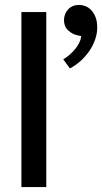

<svg xmlns="http://www.w3.org/2000/svg" viewBox="-20 -760 415 780"><path d="M67 0V-711H168V0ZM293 -617Q274 -621 257 -636.5Q240 -652 240 -678Q240 -703 256.5 -721.5Q273 -740 302 -740Q314 -740 327 -735Q340 -730 350.5 -719Q361 -708 368 -690.5Q375 -673 375 -648Q375 -624 366.5 -599.5Q358 -575 343 -553Q328 -531 307.5 -512.5Q287 -494 264 -482L237 -519Q264 -535 285.5 -561Q307 -587 310 -613Z"/></svg>

Font: Mukta Medium
Style: Regular
Weight: 500
Designer: Girish Dalvi and Yashodeep Gholap
Foundry: Ek Type
Version: Version 2.538;PS 1.002;hotconv 16.6.51;makeotf.lib2.5.65220;